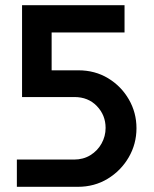

<svg xmlns="http://www.w3.org/2000/svg" viewBox="-20 -720 594 740"><path d="M45 0V-105H265Q301 -105 328.5 -122Q356 -139 371.5 -167Q387 -195 387 -227Q387 -276 353.5 -311Q320 -346 267 -346H65V-700H460V-595H179V-449H282Q346 -449 396.5 -418.5Q447 -388 476.5 -337Q506 -286 506 -226Q506 -165 476 -113.5Q446 -62 395 -31Q344 0 280 0Z"/></svg>

Font: MuseoModerno Medium
Style: Regular
Weight: 500
Designer: Pablo Cosgaya, Héctor Gatti, Marcela Romero, and the Authors of The MuseoModerno Project.
Foundry: Omnibus-Type Team
Version: Version 1.001